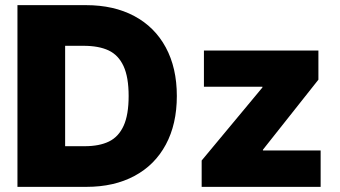

<svg xmlns="http://www.w3.org/2000/svg" viewBox="-20 -727 1323 747"><path d="M47.9 0V-707H314.5Q422.9 -707 502.4 -664.6Q582 -622.1 625 -542.5Q668 -462.9 668 -353.5Q668 -244.1 625.2 -164.6Q582.5 -85 503.2 -42.5Q423.8 0 316.4 0ZM309.6 -158.2Q366.7 -158.2 404.1 -176.5Q441.4 -194.8 460.9 -237.5Q480.5 -280.3 480.5 -353.5Q480.5 -426.8 460.7 -469.7Q440.9 -512.7 402.6 -530.8Q364.3 -548.8 304.7 -548.8H233.4V-158.2ZM764.6 -102.5 1001 -386.7V-389.6H773.4V-530.3H1218.8V-417L1002.9 -144.5V-141.6H1227.5V0H764.6Z"/></svg>

Font: Pretendard GOV Black
Style: Regular
Weight: 900
Designer: Base glyphs from Inter by Rasmus Andersson; Hangeul glyphs from Noto Sans CJK(Source Han Sans) by Jang Soo-young and Kan
Foundry: Kil Hyung-jin
Version: Version 1.309